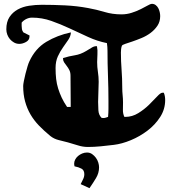

<svg xmlns="http://www.w3.org/2000/svg" viewBox="-20 -761 905 1002"><path d="M772 -741Q784 -741 792.5 -734.5Q801 -728 806 -718.5Q811 -709 813.5 -698Q816 -687 816 -677Q816 -648 801.5 -626.5Q787 -605 765.5 -589Q744 -573 718.5 -562.5Q693 -552 671 -544.5Q649 -537 633.5 -532Q618 -527 616 -522Q613 -514 612 -504.5Q611 -495 611 -487Q611 -442 614.5 -396.5Q618 -351 618 -303Q618 -283 620 -264.5Q622 -246 622 -226Q622 -208 621.5 -188Q621 -168 629 -151H634Q670 -151 701.5 -170.5Q733 -190 757.5 -214Q782 -238 800 -257.5Q818 -277 827 -277H835Q842 -260 842 -239Q842 -191 816 -150.5Q790 -110 750 -79.5Q710 -49 663 -29.5Q616 -10 574 -5Q542 -1 506.5 2.5Q471 6 439 6Q412 6 386 -2.5Q360 -11 334 -18Q311 -24 286.5 -30Q262 -36 243 -51Q210 -78 183.5 -105.5Q157 -133 139 -164Q121 -195 111 -231.5Q101 -268 101 -312Q101 -320 104.5 -338Q108 -356 113 -376Q118 -396 123.5 -414Q129 -432 133 -440Q164 -508 221.5 -542.5Q279 -577 350 -592Q349 -572 336.5 -553.5Q324 -535 309 -514Q294 -493 282 -467Q270 -441 270 -406Q270 -375 273 -349Q276 -323 283.5 -299Q291 -275 302 -251.5Q313 -228 330 -203H343H349V-218L348 -366Q348 -383 342 -395Q336 -407 328.5 -416.5Q321 -426 315 -435Q309 -444 309 -454V-458Q341 -468 370.5 -472.5Q400 -477 430 -495Q441 -501 455.5 -510.5Q470 -520 482 -520H486Q490 -499 488.5 -478Q487 -457 487 -437Q487 -411 491 -385.5Q495 -360 495 -334Q495 -308 493.5 -281.5Q492 -255 492 -229Q492 -209 493.5 -185Q495 -161 510 -146L519 -145Q526 -145 532 -147Q538 -149 544 -151Q546 -172 546 -193Q546 -214 546 -235Q546 -301 543.5 -365.5Q541 -430 541 -496Q541 -516 538 -536Q488 -546 440 -568Q392 -590 344 -612.5Q296 -635 247.5 -652Q199 -669 147 -669Q132 -669 117.5 -662Q103 -655 93 -643V-626Q93 -617 94.5 -608.5Q96 -600 102 -592L134 -576V-571Q134 -552 116 -542Q98 -532 81 -532Q66 -532 53.5 -539Q41 -546 32 -556.5Q23 -567 18 -580.5Q13 -594 13 -608Q13 -647 29.5 -672Q46 -697 72.5 -711.5Q99 -726 132 -731Q165 -736 198 -736Q258 -736 319.5 -733Q381 -730 440 -719Q484 -711 525.5 -698.5Q567 -686 614 -686Q642 -686 668 -694.5Q694 -703 715 -713.5Q736 -724 751 -732.5Q766 -741 772 -741ZM401 200Q407 187 413.5 174.5Q420 162 420 148Q420 127 405 119Q390 111 369 107Q367 99 367 93Q367 82 372.5 71.5Q378 61 387.5 53Q397 45 409 40Q421 35 434 35Q449 35 460.5 43Q472 51 480.5 62.5Q489 74 493 87.5Q497 101 497 112Q497 142 481 168.5Q465 195 447 221Z"/></svg>

Font: CAT Altenglisch
Style: Regular
Weight: 400
Designer: Peter Wiegel
Foundry: Peter Wiegel, CAT Fonts
Version: Version 1.000